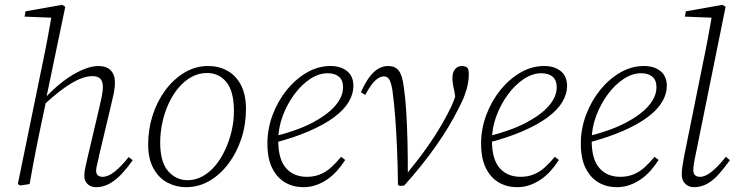

<svg xmlns="http://www.w3.org/2000/svg" viewBox="-20 -764 3053 797"><path d="M64 6 54 0 157 -502Q168 -554 177.5 -605Q187 -656 196 -708L208 -690L82 -695L86 -717L238 -744L251 -736L172 -357V-348L143 -210Q136 -176 129 -140.5Q122 -105 115.5 -70Q109 -35 103 0ZM379 13Q357 13 343.5 0Q330 -13 330 -33Q330 -52 334 -67.5Q338 -83 343 -108L391 -312Q397 -338 402 -361.5Q407 -385 407 -403Q407 -426 396.5 -437Q386 -448 364 -448Q339 -448 309.5 -435.5Q280 -423 242 -395.5Q204 -368 155 -322V-353H163Q201 -395 241 -425.5Q281 -456 319.5 -473Q358 -490 388 -490Q422 -490 439.5 -472Q457 -454 457 -422Q457 -399 452 -375.5Q447 -352 440 -323L391 -117Q388 -99 383.5 -83Q379 -67 379 -55Q379 -43 386 -36.5Q393 -30 406 -30Q429 -30 456 -51.5Q483 -73 514 -112L531 -99Q510 -69 486.5 -43.5Q463 -18 436 -2.5Q409 13 379 13Z M752 13Q712 13 676 -5.5Q640 -24 617.5 -64Q595 -104 595 -165Q595 -227 613.5 -285Q632 -343 666 -389Q700 -435 745.5 -462.5Q791 -490 844 -490Q888 -490 923.5 -470.5Q959 -451 980 -411.5Q1001 -372 1001 -311Q1001 -247 982 -189Q963 -131 929 -85.5Q895 -40 850 -13.5Q805 13 752 13ZM759 -16Q792 -16 821.5 -32.5Q851 -49 874.5 -77.5Q898 -106 915 -143Q932 -180 941.5 -220.5Q951 -261 951 -302Q951 -385 920 -423Q889 -461 839 -461Q805 -461 775 -444.5Q745 -428 721 -399.5Q697 -371 680 -334Q663 -297 654 -255.5Q645 -214 645 -172Q645 -91 678 -53.5Q711 -16 759 -16Z M1239 13Q1198 13 1164.5 -6Q1131 -25 1110.5 -65Q1090 -105 1090 -168Q1090 -229 1111.5 -286.5Q1133 -344 1169.5 -389.5Q1206 -435 1253 -462.5Q1300 -490 1352 -490Q1394 -490 1420.5 -469Q1447 -448 1447 -407Q1447 -374 1427.5 -341Q1408 -308 1367 -277.5Q1326 -247 1264 -220Q1202 -193 1118 -171L1115 -197Q1213 -221 1276.5 -254.5Q1340 -288 1372 -325.5Q1404 -363 1404 -402Q1404 -431 1387 -445.5Q1370 -460 1340 -460Q1304 -460 1268 -436.5Q1232 -413 1202 -372.5Q1172 -332 1153.5 -282.5Q1135 -233 1135 -181Q1135 -103 1167 -66.5Q1199 -30 1254 -30Q1284 -30 1309.5 -40.5Q1335 -51 1356 -70.5Q1377 -90 1396 -113L1413 -100Q1397 -75 1378.5 -54.5Q1360 -34 1338 -19Q1316 -4 1291.5 4.5Q1267 13 1239 13Z M1632 3Q1631 -81 1628 -150Q1625 -219 1620.5 -278Q1616 -337 1609 -389Q1603 -424 1595 -435.5Q1587 -447 1573 -447Q1558 -447 1540 -432Q1522 -417 1496 -370L1478 -381Q1504 -439 1531.5 -464.5Q1559 -490 1592 -490Q1620 -490 1635 -471Q1650 -452 1656 -404Q1663 -356 1666.5 -298.5Q1670 -241 1671.5 -175.5Q1673 -110 1673 -37H1667L1678 -55Q1706 -89 1731 -122.5Q1756 -156 1778 -189.5Q1800 -223 1818.5 -255.5Q1837 -288 1852 -319Q1860 -336 1866.5 -354Q1873 -372 1880 -397L1874 -333L1866 -386Q1863 -397 1860.5 -412.5Q1858 -428 1858 -439Q1858 -464 1869 -477Q1880 -490 1896 -490Q1905 -490 1911.5 -487.5Q1918 -485 1921 -482Q1924 -477 1925 -470.5Q1926 -464 1926 -452Q1926 -437 1922.5 -417Q1919 -397 1909 -369.5Q1899 -342 1879 -305Q1863 -273 1841 -236.5Q1819 -200 1791 -160Q1763 -120 1729.5 -78Q1696 -36 1658 6L1639 8Z M2126 13Q2085 13 2051.5 -6Q2018 -25 1997.5 -65Q1977 -105 1977 -168Q1977 -229 1998.5 -286.5Q2020 -344 2056.5 -389.5Q2093 -435 2140 -462.5Q2187 -490 2239 -490Q2281 -490 2307.5 -469Q2334 -448 2334 -407Q2334 -374 2314.5 -341Q2295 -308 2254 -277.5Q2213 -247 2151 -220Q2089 -193 2005 -171L2002 -197Q2100 -221 2163.5 -254.5Q2227 -288 2259 -325.5Q2291 -363 2291 -402Q2291 -431 2274 -445.5Q2257 -460 2227 -460Q2191 -460 2155 -436.5Q2119 -413 2089 -372.5Q2059 -332 2040.5 -282.5Q2022 -233 2022 -181Q2022 -103 2054 -66.5Q2086 -30 2141 -30Q2171 -30 2196.5 -40.5Q2222 -51 2243 -70.5Q2264 -90 2283 -113L2300 -100Q2284 -75 2265.5 -54.5Q2247 -34 2225 -19Q2203 -4 2178.5 4.5Q2154 13 2126 13Z M2540 13Q2499 13 2465.5 -6Q2432 -25 2411.5 -65Q2391 -105 2391 -168Q2391 -229 2412.5 -286.5Q2434 -344 2470.5 -389.5Q2507 -435 2554 -462.5Q2601 -490 2653 -490Q2695 -490 2721.5 -469Q2748 -448 2748 -407Q2748 -374 2728.5 -341Q2709 -308 2668 -277.5Q2627 -247 2565 -220Q2503 -193 2419 -171L2416 -197Q2514 -221 2577.5 -254.5Q2641 -288 2673 -325.5Q2705 -363 2705 -402Q2705 -431 2688 -445.5Q2671 -460 2641 -460Q2605 -460 2569 -436.5Q2533 -413 2503 -372.5Q2473 -332 2454.5 -282.5Q2436 -233 2436 -181Q2436 -103 2468 -66.5Q2500 -30 2555 -30Q2585 -30 2610.5 -40.5Q2636 -51 2657 -70.5Q2678 -90 2697 -113L2714 -100Q2698 -75 2679.5 -54.5Q2661 -34 2639 -19Q2617 -4 2592.5 4.5Q2568 13 2540 13Z M2861 13Q2839 13 2824.5 -1Q2810 -15 2810 -40Q2810 -56 2812.5 -71.5Q2815 -87 2819 -111L2898 -502Q2909 -554 2918.5 -605Q2928 -656 2937 -708L2949 -690L2823 -695L2827 -717L2979 -744L2992 -736L2867 -119Q2863 -102 2860.5 -85Q2858 -68 2858 -57Q2858 -43 2865.5 -36.5Q2873 -30 2886 -30Q2908 -30 2934.5 -51.5Q2961 -73 2993 -113L3010 -99Q2988 -69 2965.5 -43Q2943 -17 2917 -2Q2891 13 2861 13Z"/></svg>

Font: Source Serif 4 18pt Light
Style: Italic
Weight: 300
Italic angle: -12°
Designer: Frank Grießhammer
Foundry: Adobe Systems Incorporated
Version: Version 4.004;hotconv 1.0.116;makeotfexe 2.5.65601